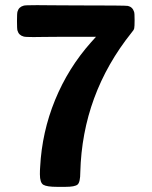

<svg xmlns="http://www.w3.org/2000/svg" viewBox="-20 -715 590 746"><path d="M214 11H202Q162 11 148.5 3Q135 -5 135 -38Q135 -55 136 -66Q143 -202 194 -326.5Q245 -451 334 -551Q352 -571 353 -572H215Q185 -572 151 -571.5Q117 -571 110 -571Q78 -571 72 -573Q53 -578 48 -596Q46 -602 46 -633Q46 -664 48 -670Q53 -688 72 -693Q76 -695 124 -695Q134 -695 183 -694.5Q232 -694 274 -694Q472 -694 477 -692Q495 -688 501 -669Q503 -664 503 -637Q503 -612 501.5 -605Q500 -598 491 -588Q300 -349 292 -46Q292 -7 281.5 2Q271 11 234 11Z"/></svg>

Font: MathJax_SansSerif
Style: Bold
Weight: 700
Version: Version 1.1